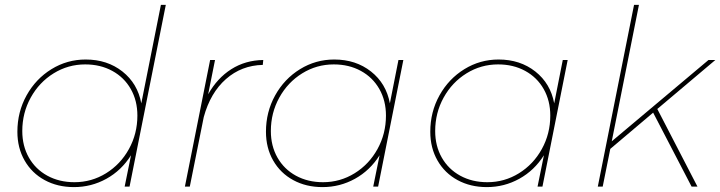

<svg xmlns="http://www.w3.org/2000/svg" viewBox="-20 -762 2941 784"><path d="M51 -224Q51 -305 88.5 -372.5Q126 -440 190 -479.5Q254 -519 330 -519Q418 -519 480 -470Q542 -421 557 -340L637 -742H657L509 0H489L515 -128Q476 -66 414.5 -32Q353 2 282 2Q215 2 162.5 -26.5Q110 -55 80.5 -106.5Q51 -158 51 -224ZM541 -290Q541 -351 514 -398.5Q487 -446 438.5 -472.5Q390 -499 328 -499Q258 -499 199 -462.5Q140 -426 105.5 -363.5Q71 -301 71 -227Q71 -166 98 -118.5Q125 -71 173.5 -44.5Q222 -18 284 -18Q354 -18 413 -54.5Q472 -91 506.5 -153.5Q541 -216 541 -290Z M1055 -517 1053 -497Q966 -495 902.5 -439Q839 -383 812 -284L755 0H735L838 -517H858L830 -377Q867 -443 924.5 -479.5Q982 -516 1055 -517Z M1066 -224Q1066 -305 1103.5 -372.5Q1141 -440 1205 -479.5Q1269 -519 1345 -519Q1433 -519 1495 -470Q1557 -421 1572 -340L1607 -517H1627L1524 0H1504L1530 -128Q1491 -66 1429.5 -32Q1368 2 1297 2Q1230 2 1177.5 -26.5Q1125 -55 1095.5 -106.5Q1066 -158 1066 -224ZM1556 -290Q1556 -351 1529 -398.5Q1502 -446 1453.5 -472.5Q1405 -499 1343 -499Q1273 -499 1214 -462.5Q1155 -426 1120.5 -363.5Q1086 -301 1086 -227Q1086 -166 1113 -118.5Q1140 -71 1188.5 -44.5Q1237 -18 1299 -18Q1369 -18 1428 -54.5Q1487 -91 1521.5 -153.5Q1556 -216 1556 -290Z M1737 -224Q1737 -305 1774.5 -372.5Q1812 -440 1876 -479.5Q1940 -519 2016 -519Q2104 -519 2166 -470Q2228 -421 2243 -340L2278 -517H2298L2195 0H2175L2201 -128Q2162 -66 2100.5 -32Q2039 2 1968 2Q1901 2 1848.5 -26.5Q1796 -55 1766.5 -106.5Q1737 -158 1737 -224ZM2227 -290Q2227 -351 2200 -398.5Q2173 -446 2124.5 -472.5Q2076 -499 2014 -499Q1944 -499 1885 -462.5Q1826 -426 1791.5 -363.5Q1757 -301 1757 -227Q1757 -166 1784 -118.5Q1811 -71 1859.5 -44.5Q1908 -18 1970 -18Q2040 -18 2099 -54.5Q2158 -91 2192.5 -153.5Q2227 -216 2227 -290Z M2901 -517 2664 -317 2828 0H2804L2647 -302L2472 -154L2441 0H2421L2569 -742H2589L2478 -185L2873 -517Z"/></svg>

Font: Gontserrat Thin
Style: Italic
Weight: 250
Italic angle: -11.3°
Designer: Julieta Ulanovsky
Foundry: Julieta Ulanovsky
Version: Version 6.001